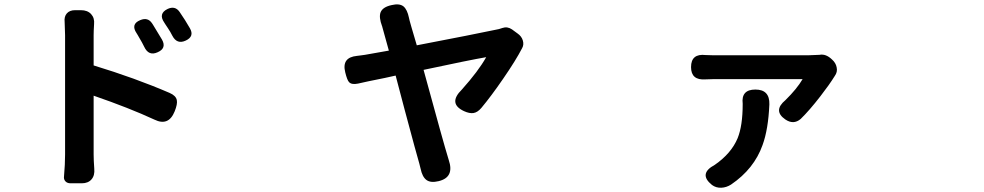

<svg xmlns="http://www.w3.org/2000/svg" viewBox="-20 -796 4540 886"><path d="M305.7 49.8Q290 49.8 281.7 40.5Q273.4 31.2 275.4 17.6Q280.3 -38.1 280.3 -83V-633.8Q280.3 -651.4 278.3 -694.3Q275.4 -719.7 288.6 -734.4Q301.8 -749 326.2 -749H353.5Q383.8 -749 400.4 -731Q417 -712.9 414.1 -684.6Q412.1 -651.4 412.1 -633.8V-494.1Q604.5 -435.5 762.7 -367.2Q792 -354.5 795.9 -334Q799.8 -316.4 786.1 -282.2Q757.8 -211.9 692.4 -244.1Q576.2 -297.9 412.1 -354.5V-83Q412.1 -57.6 415 -17.6Q418 13.7 402.3 31.7Q386.7 49.8 357.4 49.8H345.7ZM645.5 -580.1Q633.8 -603.5 627 -614.3Q623 -621.1 615.2 -634.8Q612.3 -639.6 610.4 -642.6Q582 -684.6 627 -703.1Q662.1 -717.8 681.6 -688.5Q682.6 -686.5 685.5 -682.6Q713.9 -636.7 727.5 -613.3Q750 -573.2 707 -554.7Q666 -536.1 645.5 -580.1ZM775.4 -630.9Q765.6 -650.4 754.9 -666Q751 -671.9 743.2 -683.6Q740.2 -688.5 738.3 -691.4Q709 -733.4 753.9 -754.9Q788.1 -770.5 808.6 -741.2Q835 -703.1 856.4 -665.5Q877.9 -627.9 837.4 -608.9Q796.9 -589.8 775.4 -630.9Z M1920.9 -17.6Q1918 -29.3 1915 -41Q1903.3 -80.1 1847.7 -288.1Q1819.3 -395.5 1805.7 -447.3Q1789.1 -443.4 1756.8 -436.5Q1664.1 -418 1631.8 -410.2Q1602.5 -404.3 1590.8 -417Q1582 -425.8 1573.2 -461.9Q1555.7 -531.2 1627 -538.1Q1633.8 -539.1 1646 -540.5Q1658.2 -542 1664.1 -543Q1705.1 -550.8 1774.4 -562.5Q1772.5 -568.4 1769.5 -580.1Q1750 -650.4 1744.1 -671.9V-672.9L1743.2 -674.8Q1727.5 -716.8 1736.3 -739.3Q1746.1 -763.7 1787.1 -772.5Q1823.2 -781.2 1841.8 -766.6Q1859.4 -752 1867.2 -713.9Q1869.1 -706.1 1870.1 -701.2Q1873 -691.4 1878.9 -669.9Q1894.5 -617.2 1903.3 -586.9Q2172.9 -638.7 2264.6 -658.2Q2283.2 -661.1 2298.8 -667Q2321.3 -674.8 2342.8 -660.2L2368.2 -641.6Q2386.7 -628.9 2392.6 -609.4Q2398.4 -589.8 2389.6 -574.2Q2360.4 -517.6 2301.8 -432.6Q2246.1 -351.6 2201.2 -297.9Q2183.6 -277.3 2165 -274.4Q2146.5 -271.5 2121.1 -283.2Q2045.9 -318.4 2111.3 -382.8Q2187.5 -467.8 2223.6 -532.2Q2149.4 -519.5 1934.6 -473.6Q2028.3 -129.9 2047.9 -67.4Q2049.8 -61.5 2050.8 -57.6Q2078.1 22.5 2003.9 40Q1967.8 48.8 1948.2 34.7Q1928.7 20.5 1920.9 -17.6Z M3265.6 57.6Q3201.2 5.9 3278.3 -35.2Q3354.5 -87.9 3383.8 -158.2Q3407.2 -215.8 3407.2 -315.4Q3407.2 -316.4 3407.2 -317.4Q3399.4 -382.8 3465.8 -382.8Q3532.2 -382.8 3530.3 -314.5Q3525.4 -199.2 3499 -127Q3460 -16.6 3353.5 55.7Q3332 69.3 3308.6 70.3Q3284.2 71.3 3265.6 57.6ZM3603.5 -245.1Q3545.9 -285.2 3604.5 -334Q3657.2 -385.7 3683.6 -430.7H3268.6Q3246.1 -430.7 3235.4 -429.7Q3168.9 -424.8 3168.9 -486.3Q3168.9 -549.8 3236.3 -542Q3247.1 -541 3268.6 -541H3490.2H3711.9Q3726.6 -541 3761.7 -543Q3791 -548.8 3819.3 -521.5Q3836.9 -505.9 3840.8 -485.4Q3845.7 -463.9 3832 -445.3Q3806.6 -404.3 3765.6 -351.6Q3715.8 -287.1 3674.8 -247.1Q3641.6 -218.8 3603.5 -245.1Z"/></svg>

Font: Bpmf GenSen Rounded B
Style: B
Weight: 700
Foundry: But Ko
Version: Version 1.320